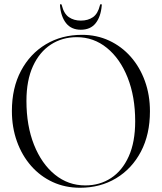

<svg xmlns="http://www.w3.org/2000/svg" viewBox="-20 -874 762 904"><path d="M366 -710Q435.5 -710 494 -682.8Q552.5 -655.5 595.5 -606.8Q638.5 -558 662.2 -492.5Q686 -427 686 -350Q686 -241 643.5 -160.2Q601 -79.5 526.8 -34.8Q452.5 10 356.5 10Q286.5 10 228 -17Q169.5 -44 126.5 -93Q83.5 -142 59.8 -208Q36 -274 36 -351.5Q36 -460 78.8 -540.5Q121.5 -621 196 -665.5Q270.5 -710 366 -710ZM616.5 -303Q616.5 -419 581 -508.5Q545.5 -598 483.2 -648.5Q421 -699 341.5 -699Q273 -699 219.5 -664.2Q166 -629.5 135.2 -562.5Q104.5 -495.5 104.5 -399Q104.5 -282 140.2 -192.2Q176 -102.5 238.5 -51.8Q301 -1 381.5 -1Q450 -1 503 -35.8Q556 -70.5 586.2 -137.8Q616.5 -205 616.5 -303ZM360.5 -777Q394.5 -777 417.8 -793.2Q441 -809.5 450.5 -849Q451.5 -854.5 455.5 -854.5Q460 -854.5 459 -847.5Q454.5 -795 430.2 -764.5Q406 -734 360.5 -734Q316 -734 291.5 -764.5Q267 -795 262.5 -847.5Q262 -854.5 266 -854.5Q270 -854.5 271 -849Q281 -809 304.5 -793Q328 -777 360.5 -777Z"/></svg>

Font: Fraunces 144pt Light
Style: Regular
Weight: 300
Version: Version 1.000;[b76b70a41]